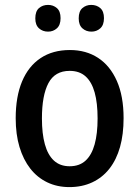

<svg xmlns="http://www.w3.org/2000/svg" viewBox="-20 -753 568 783"><path d="M484 -271Q484 -205 469.5 -153.5Q455 -102 426.5 -65.5Q398 -29 356.5 -9.5Q315 10 263 10Q213 10 172.5 -9.5Q132 -29 103.5 -65.5Q75 -102 59.5 -153.5Q44 -205 44 -271Q44 -359 70 -421Q96 -483 145.5 -516Q195 -549 265 -549Q331 -549 380 -517Q429 -485 456.5 -423Q484 -361 484 -271ZM151 -270Q151 -208 163 -164.5Q175 -121 200 -98Q225 -75 264 -75Q304 -75 329 -98Q354 -121 366 -164.5Q378 -208 378 -270Q378 -333 366 -376Q354 -419 329 -441.5Q304 -464 264 -464Q204 -464 177.5 -414Q151 -364 151 -270ZM124 -678Q124 -707 139 -720Q154 -733 176 -733Q197 -733 212 -720Q227 -707 227 -679Q227 -651 212 -637.5Q197 -624 176 -624Q154 -624 139 -637.5Q124 -651 124 -678ZM301 -678Q301 -707 316 -720Q331 -733 352 -733Q374 -733 389 -720Q404 -707 404 -679Q404 -651 389 -637.5Q374 -624 353 -624Q331 -624 316 -637.5Q301 -651 301 -678Z"/></svg>

Font: Noto Sans Display SemiCondensed Medium
Style: Regular
Weight: 500
Width: 4
Designer: Monotype Design Team
Foundry: Monotype Imaging Inc.
Version: Version 2.003